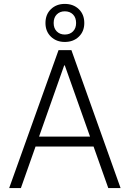

<svg xmlns="http://www.w3.org/2000/svg" viewBox="-20 -964 665 984"><path d="M312 -749Q269 -749 241 -776Q213 -803 213 -846Q213 -890 241 -917Q269 -944 312 -944Q356 -944 384 -917Q412 -890 412 -846Q412 -803 384 -776Q356 -749 312 -749ZM312 -787Q338 -787 354 -803Q370 -819 370 -846Q370 -874 354 -890Q338 -906 312 -906Q287 -906 271 -890Q255 -874 255 -846Q255 -819 271 -803Q287 -787 312 -787ZM312 -629H309L87 0H27L280 -707H346L598 0H535ZM473 -213H152V-264H473Z"/></svg>

Font: 42dot Sans Light Light
Style: Regular
Weight: 300
Version: Version 1.000